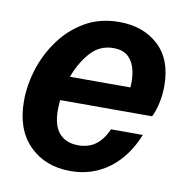

<svg xmlns="http://www.w3.org/2000/svg" viewBox="-65 -582 633 654"><g transform="rotate(10 251.0 -254.5)"><path d="M220 10Q132 10 77.5 -45Q23 -100 23 -198Q23 -252 40.5 -308Q58 -364 93 -412Q128 -460 179 -489.5Q230 -519 297 -519Q380 -519 432.5 -470.5Q485 -422 485 -331Q485 -300 478.5 -270.5Q472 -241 462 -222H144Q142 -204 142 -188Q142 -133 165.5 -107Q189 -81 231 -81Q267 -81 291.5 -99.5Q316 -118 332 -154H442Q410 -75 352.5 -32.5Q295 10 220 10ZM292 -428Q244 -428 212 -391Q180 -354 163 -306H372Q375 -335 369 -363.5Q363 -392 345 -410Q327 -428 292 -428Z"/></g></svg>

Font: Instrument Sans SemiCondensed SemiBold Italic
Style: Regular
Weight: 600
Width: 4
Italic angle: -13°
Designer: Rodrigo Fuenzalida
Foundry: fragTYPE
Version: Version 1.000; ttfautohint (v1.8.4.7-5d5b);gftools[0.9.28]